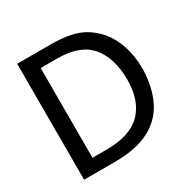

<svg xmlns="http://www.w3.org/2000/svg" viewBox="-143 -759 886 895"><g transform="rotate(-30 300.0 -311.0)"><path d="M61 1V-623H240Q304 -623 348.5 -613Q393 -603 424 -583.5Q455 -564 480 -537Q517 -495 536.5 -437.5Q556 -380 556 -308Q553 -212 519 -143Q485 -74 413.5 -36.5Q342 1 225 1ZM146 -68H222Q350 -68 409.5 -129.5Q469 -191 469 -304Q468 -420 413 -485.5Q358 -551 235 -551H146Z"/></g></svg>

Font: Inconsolata Expanded Medium
Style: Regular
Weight: 500
Width: 7
Monospace: yes
Designer: Raph Levien, Cyreal, Brenton Simpson
Foundry: Raph Levien, Cyreal, Google
Version: Version 3.001; ttfautohint (v1.8.2.53-6de2)